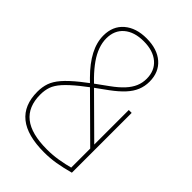

<svg xmlns="http://www.w3.org/2000/svg" viewBox="-220 -835 940 940"><g transform="rotate(45 250.0 -365.0)"><path d="M265 10Q32 10 32 -177Q32 -210 41.5 -237.5Q51 -265 76 -294Q101 -323 146.5 -359.5Q192 -396 264 -447Q300 -473 322.5 -497.5Q345 -522 355.5 -547Q366 -572 366 -600Q366 -656 328.5 -688Q291 -720 226 -720Q161 -720 123.5 -688Q86 -656 86 -600Q86 -572 96.5 -542.5Q107 -513 128 -483Q149 -453 180 -421L430 -173L416 -159L166 -407Q116 -457 91 -505Q66 -553 66 -600Q66 -665 109.5 -702.5Q153 -740 226 -740Q300 -740 343 -702.5Q386 -665 386 -600Q386 -568 374.5 -540Q363 -512 338.5 -485.5Q314 -459 276 -431Q204 -380 160 -344.5Q116 -309 92.5 -282.5Q69 -256 60.5 -231.5Q52 -207 52 -177Q52 -93 104.5 -51.5Q157 -10 265 -10Q303 -10 340.5 -16Q378 -22 427 -35L412 -16V-430H432V-16Q384 -3 345 3.5Q306 10 265 10Z"/></g></svg>

Font: M PLUS Code Latin Thin
Style: Regular
Weight: 250
Designer: Coji Morishita
Foundry: UNDERFOREST DESIGN
Version: Version 1.002; ttfautohint (v1.8.3)